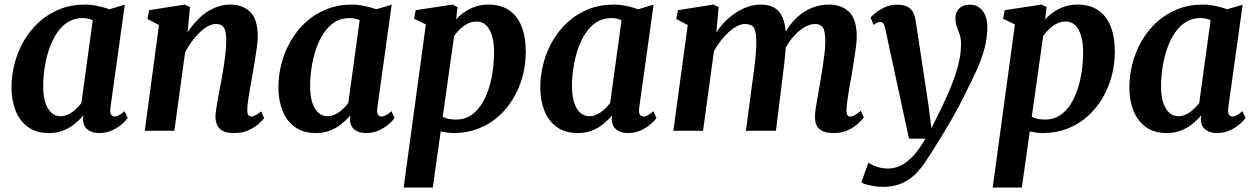

<svg xmlns="http://www.w3.org/2000/svg" viewBox="-20 -586 5624 860"><path d="M474.5 -102.5Q472 -81 477.8 -72.5Q483.5 -64 493.5 -64Q501.5 -64 512 -69.2Q522.5 -74.5 538 -88L552 -57.5Q547 -49 529.2 -32.8Q511.5 -16.5 484.5 -3.2Q457.5 10 423 10Q392.5 10 372.8 -5.2Q353 -20.5 351.5 -51.5L353.5 -69.5Q337.5 -50 315.2 -31.8Q293 -13.5 264.2 -1.8Q235.5 10 199.5 10Q142 10 104.8 -17.5Q67.5 -45 49.5 -91.2Q31.5 -137.5 31.5 -194Q31.5 -248.5 45.5 -302Q59.5 -355.5 87 -403Q114.5 -450.5 154.5 -487Q194.5 -523.5 246.5 -544.5Q298.5 -565.5 361.5 -565.5Q388 -565.5 418.5 -559Q449 -552.5 470 -544.5L539 -565ZM395.5 -495.5Q385 -500.5 373.5 -502.8Q362 -505 349.5 -505Q312.5 -505 283.8 -486.8Q255 -468.5 234.2 -437Q213.5 -405.5 200 -365.8Q186.5 -326 180 -283Q173.5 -240 173.5 -199Q173.5 -156 183.2 -126.2Q193 -96.5 210.5 -81Q228 -65.5 251 -65.5Q266 -65.5 279.2 -70.8Q292.5 -76 304.2 -84.5Q316 -93 326 -103.2Q336 -113.5 344.5 -124.5Z M820 -441.5Q837.5 -467.5 858.2 -490.2Q879 -513 903.2 -529.8Q927.5 -546.5 954.5 -556Q981.5 -565.5 1011 -565.5Q1066 -565.5 1100.2 -533.2Q1134.5 -501 1134.5 -420.5Q1134.5 -403 1130.2 -372.2Q1126 -341.5 1120.5 -307.8Q1115 -274 1110 -246.5Q1106 -221.5 1100.8 -193.5Q1095.5 -165.5 1091.8 -139.5Q1088 -113.5 1087.5 -93.5Q1087.5 -76 1092.5 -70Q1097.5 -64 1104.5 -64Q1113 -64 1123.2 -69.2Q1133.5 -74.5 1150 -87L1163 -56.5Q1158 -49.5 1140.8 -33.2Q1123.5 -17 1095.5 -3.5Q1067.5 10 1029 10Q994.5 10 976.5 -0.5Q958.5 -11 951.8 -28Q945 -45 945 -64.5Q945.5 -77 948 -94.8Q950.5 -112.5 954.2 -133.2Q958 -154 962.2 -176Q966.5 -198 970 -218Q973.5 -239 977.8 -262.8Q982 -286.5 985.5 -311.8Q989 -337 991.2 -361Q993.5 -385 993.5 -406.5Q993 -435 988.2 -450.5Q983.5 -466 973.2 -472.2Q963 -478.5 946.5 -478.5Q929.5 -478.5 911 -468.2Q892.5 -458 874.2 -440.5Q856 -423 839.2 -400Q822.5 -377 809 -351L761 0H628.5L692 -474L640.5 -501L648 -540.5L807.5 -565.5L831 -554Z M1670 -102.5Q1667.5 -81 1673.2 -72.5Q1679 -64 1689 -64Q1697 -64 1707.5 -69.2Q1718 -74.5 1733.5 -88L1747.5 -57.5Q1742.5 -49 1724.8 -32.8Q1707 -16.5 1680 -3.2Q1653 10 1618.5 10Q1588 10 1568.2 -5.2Q1548.5 -20.5 1547 -51.5L1549 -69.5Q1533 -50 1510.8 -31.8Q1488.5 -13.5 1459.8 -1.8Q1431 10 1395 10Q1337.5 10 1300.2 -17.5Q1263 -45 1245 -91.2Q1227 -137.5 1227 -194Q1227 -248.5 1241 -302Q1255 -355.5 1282.5 -403Q1310 -450.5 1350 -487Q1390 -523.5 1442 -544.5Q1494 -565.5 1557 -565.5Q1583.5 -565.5 1614 -559Q1644.5 -552.5 1665.5 -544.5L1734.5 -565ZM1591 -495.5Q1580.5 -500.5 1569 -502.8Q1557.5 -505 1545 -505Q1508 -505 1479.2 -486.8Q1450.5 -468.5 1429.8 -437Q1409 -405.5 1395.5 -365.8Q1382 -326 1375.5 -283Q1369 -240 1369 -199Q1369 -156 1378.8 -126.2Q1388.5 -96.5 1406 -81Q1423.5 -65.5 1446.5 -65.5Q1461.5 -65.5 1474.8 -70.8Q1488 -76 1499.8 -84.5Q1511.5 -93 1521.5 -103.2Q1531.5 -113.5 1540 -124.5Z M1788 254 1887.5 -476.5 1834.5 -502 1842 -540.5 2007 -565.5 2029.5 -554 2023 -499Q2038.5 -516.5 2060 -531.5Q2081.5 -546.5 2108.2 -556Q2135 -565.5 2167 -565.5Q2223 -565.5 2260.2 -540.2Q2297.5 -515 2316.2 -467.8Q2335 -420.5 2335 -354.5Q2335 -298 2320.8 -244.5Q2306.5 -191 2278.8 -144.8Q2251 -98.5 2211.8 -63.8Q2172.5 -29 2122 -9.5Q2071.5 10 2012 10Q1998 10 1983 8Q1968 6 1954 3L1918.5 254ZM1963 -63Q1975.5 -56.5 1990.5 -53.5Q2005.5 -50.5 2024 -50.5Q2060 -50.5 2087.5 -68.2Q2115 -86 2135 -116.2Q2155 -146.5 2168 -185.8Q2181 -225 2187 -268.2Q2193 -311.5 2193 -354.5Q2193 -393.5 2184.2 -424Q2175.5 -454.5 2158.5 -472Q2141.5 -489.5 2115 -489.5Q2093 -489.5 2074 -479.8Q2055 -470 2040 -455.2Q2025 -440.5 2014 -424.5Z M2843 -102.5Q2840.5 -81 2846.2 -72.5Q2852 -64 2862 -64Q2870 -64 2880.5 -69.2Q2891 -74.5 2906.5 -88L2920.5 -57.5Q2915.5 -49 2897.8 -32.8Q2880 -16.5 2853 -3.2Q2826 10 2791.5 10Q2761 10 2741.2 -5.2Q2721.5 -20.5 2720 -51.5L2722 -69.5Q2706 -50 2683.8 -31.8Q2661.5 -13.5 2632.8 -1.8Q2604 10 2568 10Q2510.5 10 2473.2 -17.5Q2436 -45 2418 -91.2Q2400 -137.5 2400 -194Q2400 -248.5 2414 -302Q2428 -355.5 2455.5 -403Q2483 -450.5 2523 -487Q2563 -523.5 2615 -544.5Q2667 -565.5 2730 -565.5Q2756.5 -565.5 2787 -559Q2817.5 -552.5 2838.5 -544.5L2907.5 -565ZM2764 -495.5Q2753.5 -500.5 2742 -502.8Q2730.5 -505 2718 -505Q2681 -505 2652.2 -486.8Q2623.5 -468.5 2602.8 -437Q2582 -405.5 2568.5 -365.8Q2555 -326 2548.5 -283Q2542 -240 2542 -199Q2542 -156 2551.8 -126.2Q2561.5 -96.5 2579 -81Q2596.5 -65.5 2619.5 -65.5Q2634.5 -65.5 2647.8 -70.8Q2661 -76 2672.8 -84.5Q2684.5 -93 2694.5 -103.2Q2704.5 -113.5 2713 -124.5Z M3199 -554 3188.5 -440.5Q3205 -466.5 3227.2 -489Q3249.5 -511.5 3275.5 -528.8Q3301.5 -546 3329.8 -555.8Q3358 -565.5 3387.5 -565.5Q3423.5 -565.5 3447.8 -551.8Q3472 -538 3485.2 -508Q3498.5 -478 3500 -427.5Q3500.5 -420.5 3500.2 -412.5Q3500 -404.5 3499.5 -396Q3499 -387.5 3498 -379L3479 -405Q3495.5 -442.5 3517.8 -472.2Q3540 -502 3567.5 -522.8Q3595 -543.5 3626.8 -554.5Q3658.5 -565.5 3694 -565.5Q3748.5 -565.5 3783 -532.8Q3817.5 -500 3817.5 -420.5Q3817.5 -403 3813.5 -372.5Q3809.5 -342 3804.2 -308.2Q3799 -274.5 3794 -246.5Q3789.5 -221.5 3784.5 -193.5Q3779.5 -165.5 3776 -139.5Q3772.5 -113.5 3771.5 -93.5Q3771.5 -76 3776.2 -70Q3781 -64 3788.5 -64Q3798 -64 3808.2 -69.8Q3818.5 -75.5 3836 -89.5L3849 -59.5Q3843.5 -51.5 3826.5 -35Q3809.5 -18.5 3781 -4.2Q3752.5 10 3713.5 10Q3679 10 3660.8 -0.5Q3642.5 -11 3636.2 -28Q3630 -45 3630.5 -64Q3630.5 -81 3634.5 -106.8Q3638.5 -132.5 3644 -161.8Q3649.5 -191 3654 -219Q3658.5 -246.5 3663.8 -279.2Q3669 -312 3673 -345Q3677 -378 3676.5 -406.5Q3676 -449 3665 -463.8Q3654 -478.5 3630.5 -478.5Q3611 -478.5 3589.5 -467.5Q3568 -456.5 3547 -436Q3526 -415.5 3508.2 -387.8Q3490.5 -360 3478.5 -326.5L3500.5 -403.5Q3500 -380.5 3497.8 -353.2Q3495.5 -326 3492.5 -298.2Q3489.5 -270.5 3486 -246L3455.5 0H3321L3350 -218Q3354 -246 3358.2 -278.8Q3362.5 -311.5 3365.2 -344Q3368 -376.5 3367.5 -404.5Q3366.5 -450.5 3354.8 -464.5Q3343 -478.5 3316 -478.5Q3300.5 -478.5 3282 -469Q3263.5 -459.5 3244.8 -442.8Q3226 -426 3208.8 -404Q3191.5 -382 3178 -357.5L3129 0H2996L3060.5 -474L3009 -501L3016.5 -540.5L3175.5 -565.5Z M3945 -458Q3941.5 -475 3936.2 -481.2Q3931 -487.5 3923 -487.5Q3915.5 -487.5 3908.5 -484.2Q3901.5 -481 3893 -474L3879.5 -507.5Q3884.5 -514 3901.2 -527.8Q3918 -541.5 3943 -553.2Q3968 -565 3997.5 -565Q4025 -565 4042 -557Q4059 -549 4068.2 -533.8Q4077.5 -518.5 4080.5 -497Q4088 -450 4095.2 -402.8Q4102.5 -355.5 4109.5 -308.5Q4116.5 -261.5 4123.8 -214.2Q4131 -167 4138 -120L4152 -12L4198 -105Q4216.5 -143 4232 -179.5Q4247.5 -216 4259.2 -251.2Q4271 -286.5 4277.8 -320.5Q4284.5 -354.5 4284.5 -387.5Q4284.5 -415.5 4278.2 -432.5Q4272 -449.5 4265.8 -465.2Q4259.5 -481 4259.5 -505Q4259.5 -531.5 4276.5 -548.2Q4293.5 -565 4324.5 -565Q4350.5 -565 4367.8 -551.2Q4385 -537.5 4393.8 -515.5Q4402.5 -493.5 4402.5 -468.5Q4402.5 -416 4389.5 -368Q4376.5 -320 4355.5 -274Q4334.5 -228 4311 -181.5Q4296 -150 4277.8 -115.5Q4259.5 -81 4239.8 -46.5Q4220 -12 4200.5 19.8Q4181 51.5 4164 78.5Q4147 105.5 4134 125Q4106 170 4076 197.8Q4046 225.5 4011.5 238.2Q3977 251 3935.5 251Q3908.5 251 3878.8 244.8Q3849 238.5 3838 231L3870 142Q3880 151 3905.2 160Q3930.5 169 3958 169Q3987.5 169 4015.2 155.2Q4043 141.5 4070.5 112Q4098 82.5 4125.5 35H4051.5Z M4426.5 254 4526 -476.5 4473 -502 4480.5 -540.5 4645.5 -565.5 4668 -554 4661.5 -499Q4677 -516.5 4698.5 -531.5Q4720 -546.5 4746.8 -556Q4773.5 -565.5 4805.5 -565.5Q4861.5 -565.5 4898.8 -540.2Q4936 -515 4954.8 -467.8Q4973.5 -420.5 4973.5 -354.5Q4973.5 -298 4959.2 -244.5Q4945 -191 4917.2 -144.8Q4889.5 -98.5 4850.2 -63.8Q4811 -29 4760.5 -9.5Q4710 10 4650.5 10Q4636.5 10 4621.5 8Q4606.5 6 4592.5 3L4557 254ZM4601.5 -63Q4614 -56.5 4629 -53.5Q4644 -50.5 4662.5 -50.5Q4698.5 -50.5 4726 -68.2Q4753.5 -86 4773.5 -116.2Q4793.5 -146.5 4806.5 -185.8Q4819.5 -225 4825.5 -268.2Q4831.5 -311.5 4831.5 -354.5Q4831.5 -393.5 4822.8 -424Q4814 -454.5 4797 -472Q4780 -489.5 4753.5 -489.5Q4731.5 -489.5 4712.5 -479.8Q4693.5 -470 4678.5 -455.2Q4663.5 -440.5 4652.5 -424.5Z M5481.5 -102.5Q5479 -81 5484.8 -72.5Q5490.5 -64 5500.5 -64Q5508.5 -64 5519 -69.2Q5529.5 -74.5 5545 -88L5559 -57.5Q5554 -49 5536.2 -32.8Q5518.5 -16.5 5491.5 -3.2Q5464.5 10 5430 10Q5399.5 10 5379.8 -5.2Q5360 -20.5 5358.5 -51.5L5360.5 -69.5Q5344.5 -50 5322.2 -31.8Q5300 -13.5 5271.2 -1.8Q5242.5 10 5206.5 10Q5149 10 5111.8 -17.5Q5074.5 -45 5056.5 -91.2Q5038.5 -137.5 5038.5 -194Q5038.5 -248.5 5052.5 -302Q5066.5 -355.5 5094 -403Q5121.5 -450.5 5161.5 -487Q5201.5 -523.5 5253.5 -544.5Q5305.5 -565.5 5368.5 -565.5Q5395 -565.5 5425.5 -559Q5456 -552.5 5477 -544.5L5546 -565ZM5402.5 -495.5Q5392 -500.5 5380.5 -502.8Q5369 -505 5356.5 -505Q5319.5 -505 5290.8 -486.8Q5262 -468.5 5241.2 -437Q5220.5 -405.5 5207 -365.8Q5193.5 -326 5187 -283Q5180.5 -240 5180.5 -199Q5180.5 -156 5190.2 -126.2Q5200 -96.5 5217.5 -81Q5235 -65.5 5258 -65.5Q5273 -65.5 5286.2 -70.8Q5299.5 -76 5311.2 -84.5Q5323 -93 5333 -103.2Q5343 -113.5 5351.5 -124.5Z"/></svg>

Font: Merriweather 24pt
Style: Bold Italic
Weight: 700
Italic angle: -7.8°
Designer: Eben Sorkin
Foundry: Eben Sorkin
Version: Version 2.101